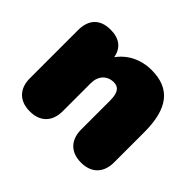

<svg xmlns="http://www.w3.org/2000/svg" viewBox="-120 -677 858 858"><g transform="rotate(45 309.0 -248.0)"><path d="M148 10C216 10 252 -31 252 -95V-272C252 -318 280 -348 322 -348C351 -348 368 -330 368 -279V-95C368 -31 405 10 472 10C539 10 576 -31 576 -95V-287C576 -436 520 -506 403 -506C336 -506 279 -477 244 -428C235 -478 201 -504 146 -504C80 -504 44 -467 44 -399V-95C44 -31 81 10 148 10Z"/></g></svg>

Font: SN Pro Black
Style: Regular
Weight: 900
Designer: Tobias Whetton
Foundry: Supernotes
Version: Version 1.001;Glyphs 3.2 (3249)